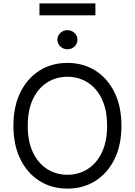

<svg xmlns="http://www.w3.org/2000/svg" viewBox="-20 -1111 801 1141"><path d="M701.7 -363.6Q701.7 -248.6 660.2 -164.8Q618.6 -81 546.2 -35.5Q473.7 9.9 380.7 9.9Q287.6 9.9 215.2 -35.5Q142.8 -81 101.2 -164.8Q59.7 -248.6 59.7 -363.6Q59.7 -478.7 101.2 -562.5Q142.8 -646.3 215.2 -691.8Q287.6 -737.2 380.7 -737.2Q473.7 -737.2 546.2 -691.8Q618.6 -646.3 660.2 -562.5Q701.7 -478.7 701.7 -363.6ZM616.5 -363.6Q616.5 -458.1 585 -523.1Q553.6 -588.1 500.2 -621.4Q446.7 -654.8 380.7 -654.8Q314.6 -654.8 261.2 -621.4Q207.7 -588.1 176.3 -523.1Q144.9 -458.1 144.9 -363.6Q144.9 -269.2 176.3 -204.2Q207.7 -139.2 261.2 -105.8Q314.6 -72.4 380.7 -72.4Q446.7 -72.4 500.2 -105.8Q553.6 -139.2 585 -204.2Q616.5 -269.2 616.5 -363.6ZM546.9 -1090.9V-1019.9H214.5V-1090.9ZM380.7 -818.2Q356.2 -818.2 338.6 -834.9Q321 -851.6 321 -875Q321 -898.4 338.6 -915.1Q356.2 -931.8 380.7 -931.8Q405.2 -931.8 422.8 -915.1Q440.3 -898.4 440.3 -875Q440.3 -851.6 422.8 -834.9Q405.2 -818.2 380.7 -818.2Z"/></svg>

Font: Inter Zeller
Style: Regular
Weight: 400
Designer: Rasmus Andersson; Joe Bland
Foundry: zeller
Version: Version 3.015;git-dec3a8cb1